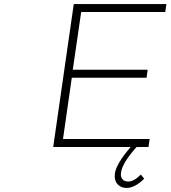

<svg xmlns="http://www.w3.org/2000/svg" viewBox="-20 -719 834 939"><path d="M240.2 0 340.8 -699.2H793.9L788.1 -660.2H377L335.9 -377.9H702.1L696.8 -338.9H331.1L288.1 -39.1H711.9L706.1 0H647.9Q577.6 78.6 571.8 125Q568.8 145.5 578.6 157.2Q588.4 168.9 606.9 168.9Q634.8 168.9 668.9 134.8L685.1 154.8Q666.5 174.8 643.3 187.5Q620.1 200.2 599.1 200.2Q570.3 200.2 554 180.9Q537.6 161.6 542 128.9Q548.8 81.5 619.1 0Z"/></svg>

Font: Trueno UltraLight
Style: Italic
Weight: 250
Designer: Julieta Ulanovsky
Foundry: Julieta Ulanovsky
Version: Version 3.001b | FøM Fix